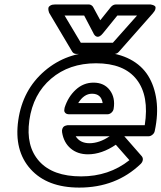

<svg xmlns="http://www.w3.org/2000/svg" viewBox="-20 -810 725 862"><path d="M62 -270Q81.5 -406.7 180.4 -491.5Q279.3 -576.2 418 -576.2Q435.1 -576.2 442.9 -575.2Q512.7 -570.8 564.5 -543.5Q616.2 -516.1 645 -470Q673.8 -423.8 682.4 -360.6Q690.9 -297.4 674.8 -222.2Q672.9 -211.9 664.3 -205.1Q655.8 -198.2 647 -198.2H538.1L616.2 -108.9Q622.6 -101.1 621.1 -91.6Q619.6 -82 611.8 -74.2Q501 32.2 335.9 32.2Q191.9 32.2 117.2 -50.8Q42.5 -133.8 62 -270ZM111.8 -270Q95.2 -153.8 156.2 -85.9Q217.3 -18.1 344.2 -18.1Q469.2 -18.1 561 -90.8L500 -160.2Q436.5 -117.2 375 -117.2Q328.1 -117.2 297.1 -143.6Q266.1 -169.9 258.8 -215.8Q257.3 -225.1 260 -231.9Q262.7 -238.8 266.4 -241.7Q270 -244.6 275.9 -246.3Q281.7 -248 283.7 -248Q285.6 -248 288.1 -248H629.9Q650.4 -379.4 593.8 -452.6Q537.1 -525.9 411.1 -525.9Q290.5 -525.9 209.5 -456.8Q128.4 -387.7 111.8 -270ZM202.1 -750Q201.2 -751.5 200 -754.2Q198.7 -756.8 197.5 -763.9Q196.3 -771 197.8 -776.1Q199.2 -781.2 206.8 -785.6Q214.4 -790 228 -790H378.9Q384.8 -790 390.1 -786.6Q395.5 -783.2 397.9 -778.8L430.2 -719.2L478 -778.8Q487.8 -790 501 -790H651.9Q653.8 -790 657 -789.8Q660.2 -789.6 666.7 -787.4Q673.3 -785.2 676.5 -781.5Q679.7 -777.8 677.7 -769.5Q675.8 -761.2 666 -750L514.2 -578.1Q505.9 -567.9 493.2 -567.9H323.2Q310.5 -567.9 304.2 -578.1ZM270 -740.2 342.8 -618.2H486.8L595.2 -740.2H506.8L441.9 -660.2Q434.1 -650.4 427 -647Q419.9 -643.6 415 -645.3Q410.2 -647 406.7 -650.1Q403.3 -653.3 401.4 -656.7L399.9 -660.2L357.9 -740.2ZM270 -326.2Q285.6 -375.5 320.1 -407.2Q354.5 -439 399.9 -439Q447.8 -439 473.1 -405Q498.5 -371.1 490.2 -321.8Q488.8 -312 480.5 -304.4Q472.2 -296.9 461.9 -296.9H291Q278.8 -296.9 273.2 -303Q267.6 -309.1 268.6 -315.7Q269.5 -322.3 270 -326.2ZM319.8 -198.2Q339.4 -167 381.8 -167Q425.8 -167 472.2 -198.2ZM331.1 -347.2H440.9Q434.6 -389.2 393.1 -389.2Q356.9 -389.2 331.1 -347.2Z"/></svg>

Font: Trueno ExtraBold Outline
Style: Italic
Weight: 800
Width: 6
Designer: Julieta Ulanovsky
Foundry: Julieta Ulanovsky
Version: Version 3.001b | FøM Fix